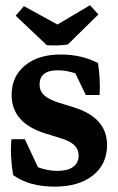

<svg xmlns="http://www.w3.org/2000/svg" viewBox="-20 -697 447 725"><path d="M186.5 7.8Q89.8 7.8 29.3 -36.1Q17.1 -115.7 23.4 -171.4H73.7L131.3 -48.8L89.4 -81.5Q142.1 -51.8 197.8 -51.8Q235.8 -51.8 256.3 -66.9Q276.9 -82 276.9 -109.9Q276.9 -133.3 260.7 -148.7Q244.6 -164.1 208.5 -175.3L151.9 -192.9Q23.9 -232.4 23.9 -338.4Q23.9 -408.2 74.2 -449.7Q124.5 -491.2 209.5 -491.2Q287.1 -491.2 350.1 -459Q359.9 -392.6 356 -338.4H303.7L255.9 -438L306.6 -401.9Q249.5 -431.6 198.2 -431.6Q129.4 -431.6 129.4 -377.4Q129.4 -353.5 146.7 -337.4Q164.1 -321.3 202.6 -309.1L259.3 -291.5Q384.3 -252.4 384.3 -149.4Q384.3 -77.1 330.8 -34.7Q277.3 7.8 186.5 7.8ZM156.7 -526.4 39.1 -637.7 70.3 -673.8 221.7 -590.8ZM156.7 -526.4 173.3 -590.3 319.8 -677.2 351.6 -642.6 235.8 -528.8Q218.8 -526.4 197.5 -525.6Q176.3 -524.9 156.7 -526.4Z"/></svg>

Font: Markazi Text
Style: Regular
Weight: 400
Designer: Borna Izadpanah (Arabic designer), Fiona Ross (Arabic design director) and Florian Runge (Latin designer)
Foundry: Borna Izadpanah and Florian Runge
Version: Version 1.000